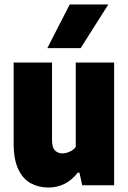

<svg xmlns="http://www.w3.org/2000/svg" viewBox="-20 -828 574 858"><path d="M196 10Q152.5 10 117.5 -9Q82.5 -28 61.8 -71.5Q41 -115 41 -187.5V-548.5H212.5V-203Q212.5 -168.5 225.8 -155.5Q239 -142.5 259 -142.5Q273 -142.5 290.5 -149.8Q308 -157 318.5 -171.5V-548.5H490V0H347.5L335 -56.5H327.5Q276 10 196 10ZM191.5 -613 291.5 -808H464L340.5 -613Z"/></svg>

Font: Encode Sans Condensed Condensed ExtraBold
Style: Regular
Weight: 800
Width: 3
Designer: Multiple Designers
Foundry: Impallari Type
Version: Version 3.000; ttfautohint (v1.8.3) -l 8 -r 50 -G 200 -x 14 